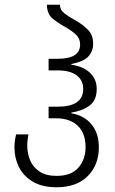

<svg xmlns="http://www.w3.org/2000/svg" viewBox="-20 -780 485 810"><path d="M219 10Q158 10 118.5 -13.5Q79 -37 60 -75Q41 -113 41 -157Q41 -186 48 -213H100Q98 -202 96.5 -190Q95 -178 95 -166Q95 -133 107 -104Q119 -75 146.5 -56.5Q174 -38 219 -38Q280 -38 310.5 -72.5Q341 -107 341 -159Q341 -218 308 -249.5Q275 -281 216 -281H185V-330H224Q331 -330 331 -405Q331 -441 303.5 -462Q276 -483 223 -483H185V-532H223Q318 -532 318 -592Q318 -618 300.5 -634Q283 -650 261 -663Q231 -679 204.5 -699.5Q178 -720 178 -760H233Q233 -738 252.5 -723Q272 -708 300 -693Q327 -678 350 -655.5Q373 -633 373 -596Q373 -564 353 -542Q333 -520 281 -510V-507Q331 -500 359.5 -473Q388 -446 388 -405Q388 -358 359 -335.5Q330 -313 281 -305V-302Q335 -293 366 -255.5Q397 -218 397 -159Q397 -84 350 -37Q303 10 219 10Z"/></svg>

Font: Noto Sans Georgian Condensed Light
Style: Regular
Weight: 300
Width: 3
Designer: Monotype Design Team, Akaki Razmadze
Foundry: Google LLC
Version: Version 2.005; ttfautohint (v1.8.4.7-5d5b)